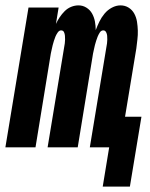

<svg xmlns="http://www.w3.org/2000/svg" viewBox="-39 -548 559 714"><path d="M343 146 367 0H295L359 -387Q360 -394 360 -401Q360 -408 359.5 -415Q359 -422 355.5 -428.5Q352 -435 345 -435Q337 -435 332 -427Q327 -419 324 -411.5Q321 -404 318.5 -396Q316 -388 314 -380.5Q312 -373 310.5 -365Q309 -357 307 -349L250 0H138L202 -387Q203 -394 203 -401Q203 -408 202.5 -415Q202 -422 199 -428.5Q196 -435 188 -435Q181 -435 175.5 -427Q170 -419 167 -411.5Q164 -404 161.5 -396Q159 -388 157 -380.5Q155 -373 153.5 -365Q152 -357 150 -349L93 0H-19L67 -520H179L169 -459Q175 -472 183 -484Q191 -496 201.5 -506.5Q212 -517 225.5 -522.5Q239 -528 253 -528Q269 -528 282.5 -519.5Q296 -511 303.5 -497.5Q311 -484 314 -468Q317 -452 317 -436Q323 -452 330.5 -467.5Q338 -483 349.5 -497Q361 -511 377 -519.5Q393 -528 409 -528Q426 -528 439.5 -519.5Q453 -511 460.5 -497Q468 -483 470.5 -467Q473 -451 473.5 -434.5Q474 -418 472 -401.5Q470 -385 468 -368L426 -114H487L444 146Z"/></svg>

Font: Iosevka Term Curly Heavy
Style: Italic
Weight: 900
Italic angle: -9°
Designer: Belleve Invis
Foundry: Belleve Invis
Version: Version 32.3.0